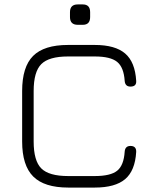

<svg xmlns="http://www.w3.org/2000/svg" viewBox="-20 -847 705 867"><path d="M331 -735Q296 -735 296 -770V-792Q296 -827 331 -827H354Q387 -827 387 -792V-770Q387 -735 354 -735ZM288 0Q180 0 130 -50Q80 -100 80 -208V-436Q80 -545 129.5 -594.5Q179 -644 287 -644H408Q500 -644 545 -605.5Q590 -567 595 -482Q597 -456 569 -456Q545 -456 543 -482Q539 -543 509 -567.5Q479 -592 408 -592H287Q201 -592 166.5 -557.5Q132 -523 132 -436V-208Q132 -121 166.5 -86.5Q201 -52 288 -52H408Q479 -52 509 -76Q539 -100 543 -162Q545 -188 569 -188Q596 -188 595 -161Q590 -76 545 -38Q500 0 408 0Z"/></svg>

Font: Jura
Style: Regular
Weight: 400
Designer: Daniel Johnson, Alexei Vanyashin
Foundry: Daniel Johnson
Version: Version 5.103